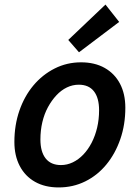

<svg xmlns="http://www.w3.org/2000/svg" viewBox="-20 -808 604 841"><path d="M237 13Q177 13 133.5 -11.5Q90 -36 66.5 -81Q43 -126 43 -186Q43 -260 65 -323.5Q87 -387 126.5 -434Q166 -481 219.5 -508Q273 -535 335 -535Q395 -535 438.5 -510.5Q482 -486 505.5 -441.5Q529 -397 529 -336Q529 -262 507 -198.5Q485 -135 446 -87.5Q407 -40 353.5 -13.5Q300 13 237 13ZM247 -85Q274 -85 299 -97Q324 -109 345 -131Q366 -153 381.5 -183Q397 -213 405.5 -249Q414 -285 414 -325Q414 -379 391.5 -408Q369 -437 325 -437Q298 -437 273 -425Q248 -413 227 -390.5Q206 -368 190 -338.5Q174 -309 165.5 -273Q157 -237 157 -197Q157 -143 180 -114Q203 -85 247 -85ZM326 -579 279 -633 442 -788 502 -712Z"/></svg>

Font: Ubuntu Sans SemiBold
Style: Italic
Weight: 600
Italic angle: -13.5°
Designer: Dalton Maag Ltd
Foundry: Dalton Maag Ltd
Version: Version 1.006